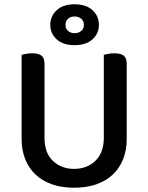

<svg xmlns="http://www.w3.org/2000/svg" viewBox="-20 -863 693 897"><path d="M572 -213Q572 -162 555.5 -120Q539 -78 507.5 -48Q476 -18 430.5 -2Q385 14 326 14Q268 14 222.5 -2Q177 -18 145.5 -48Q114 -78 97.5 -120Q81 -162 81 -213V-607Q88 -609 102 -611.5Q116 -614 131 -614Q160 -614 174 -603Q188 -592 188 -564V-219Q188 -148 227.5 -111Q267 -74 326 -74Q356 -74 381 -83.5Q406 -93 425 -111Q444 -129 454.5 -156Q465 -183 465 -219V-607Q472 -609 486 -611.5Q500 -614 515 -614Q544 -614 558 -603Q572 -592 572 -564ZM215 -747Q215 -788 245 -815.5Q275 -843 328 -843Q382 -843 412 -815.5Q442 -788 442 -747Q442 -706 412 -679Q382 -652 328 -652Q275 -652 245 -679Q215 -706 215 -747ZM286 -747Q286 -729 298 -718.5Q310 -708 328 -708Q347 -708 359.5 -718.5Q372 -729 372 -747Q372 -765 359.5 -775.5Q347 -786 328 -786Q310 -786 298 -775.5Q286 -765 286 -747Z"/></svg>

Font: Baloo Paaji 2 Medium
Style: Regular
Weight: 500
Designer: Shuchita Grover, Noopur Datye and Ek Type
Foundry: Ek Type
Version: Version 1.640;hotconv 1.0.111;makeotfexe 2.5.65597; ttfautoh